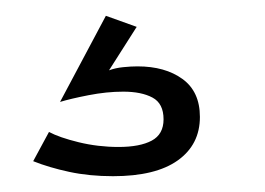

<svg xmlns="http://www.w3.org/2000/svg" viewBox="-20 -41 336 243"><path d="M42 126Q55 133 79.5 139Q104 145 130 145Q157 145 172 137Q187 129 187 110Q187 90 173 82.5Q159 75 136 75Q115 75 92 79.5Q69 84 56 88L114 -21L153 -7L118 48Q126 45 136 44Q146 43 154 43Q189 43 211 59Q233 75 233 107Q233 142 205 162Q177 182 123 182Q93 182 67.5 176.5Q42 171 22 163Z"/></svg>

Font: PTCRaleway Medium
Style: Regular
Weight: 500
Designer: Matt McInerney, Pablo Impallari, Rodrigo Fuenzalida
Foundry: Matt McInerney, Pablo Impallari, Rodrigo Fuenzalida
Version: Version 3.000g; ttfautohint (v1.5) -l 8 -r 28 -G 28 -x 14 -D